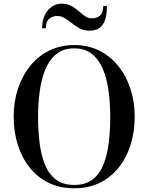

<svg xmlns="http://www.w3.org/2000/svg" viewBox="-20 -1002 797 1032"><path d="M379 10Q301.5 10 241.2 -19.5Q181 -49 139 -102Q97 -155 75.2 -224.8Q53.5 -294.5 53.5 -375Q53.5 -455.5 76.5 -525.2Q99.5 -595 142.5 -648Q185.5 -701 245.5 -730.5Q305.5 -760 379 -760Q452.5 -760 512.2 -730.5Q572 -701 615 -648Q658 -595 681 -525.2Q704 -455.5 704 -375Q704 -294.5 682.2 -224.8Q660.5 -155 618.5 -102Q576.5 -49 516.2 -19.5Q456 10 379 10ZM379 -8Q440.5 -8 478.8 -38.2Q517 -68.5 537.2 -120.5Q557.5 -172.5 565 -238.5Q572.5 -304.5 572.5 -375Q572.5 -445.5 563.8 -511.5Q555 -577.5 533.5 -629.5Q512 -681.5 474.5 -711.8Q437 -742 379 -742Q321 -742 283.2 -711.8Q245.5 -681.5 224 -629.5Q202.5 -577.5 193.5 -511.5Q184.5 -445.5 184.5 -375Q184.5 -304.5 192.2 -238.5Q200 -172.5 220.2 -120.5Q240.5 -68.5 278.8 -38.2Q317 -8 379 -8ZM460.5 -837Q431.5 -837 409 -849Q386.5 -861 367.2 -876.5Q348 -892 329 -904Q310 -916 287.5 -916Q262.5 -916 244.5 -901Q226.5 -886 226.5 -850H206.5Q206.5 -892.5 221.5 -922.2Q236.5 -952 260.2 -967.2Q284 -982.5 310.5 -982.5Q341 -982.5 362.8 -970.5Q384.5 -958.5 402.2 -943Q420 -927.5 436.8 -915.5Q453.5 -903.5 473.5 -903.5Q501.5 -903.5 518.2 -918.8Q535 -934 535 -970H554.5Q554.5 -922.5 544 -893.2Q533.5 -864 512.8 -850.5Q492 -837 460.5 -837Z"/></svg>

Font: Bodoni Moda 11pt Medium
Style: Regular
Weight: 500
Designer: Owen Earl
Foundry: indestructible type
Version: Version 2.004